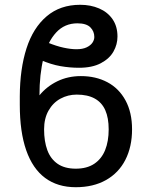

<svg xmlns="http://www.w3.org/2000/svg" viewBox="-20 -780 640 810"><path d="M537.1 -234.4Q537.1 -160.6 508.8 -105.5Q480.5 -50.3 427 -20.3Q373.5 9.8 299.8 9.8Q223.1 9.8 170.4 -29.3Q117.7 -68.4 90.6 -146Q63.5 -223.6 63.5 -337.9V-374Q64 -489.3 91.8 -575.9Q119.6 -662.6 176.8 -711.2Q233.9 -759.8 318.4 -759.8Q362.3 -759.8 398.2 -744.4Q434.1 -729 454.8 -699Q475.6 -668.9 475.6 -626Q475.6 -592.3 458.7 -562.5Q441.9 -532.7 405.5 -513.4Q369.1 -494.1 313.5 -494.1Q273.9 -494.1 234.9 -501Q195.8 -507.8 150.4 -527.3L180.7 -600.6Q217.8 -585.4 248.3 -578.9Q278.8 -572.3 302.7 -572.3Q328.6 -572.3 345.5 -580.3Q362.3 -588.4 370.1 -600.1Q377.9 -611.8 377.9 -624Q377.9 -647.9 361.1 -664.8Q344.2 -681.6 306.6 -681.6Q252.4 -681.6 216.6 -642.6Q180.7 -603.5 163.6 -535.2Q146.5 -466.8 146.5 -377.9Q177.2 -415.5 222.2 -437.3Q267.1 -459 321.3 -459Q384.3 -459 433.1 -433.1Q481.9 -407.2 509.5 -356.4Q537.1 -305.7 537.1 -234.4ZM166 -234.4Q166 -183.6 179.7 -146.5Q193.4 -109.4 223.1 -88.9Q252.9 -68.4 299.8 -68.4Q346.7 -68.4 377.7 -89.1Q408.7 -109.9 423.6 -147Q438.5 -184.1 438.5 -234.4Q438.5 -282.7 424.1 -315.2Q409.7 -347.7 379.6 -364.3Q349.6 -380.9 303.7 -380.9Q266.6 -380.9 235.1 -363.8Q203.6 -346.7 184.8 -313.5Q166 -280.3 166 -234.4Z"/></svg>

Font: Intratopia Thin
Style: Regular
Weight: 100
Designer: Rasmus Andersson
Foundry: rsms
Version: Version 3.000;Glyphs 3.2.3 (3260)